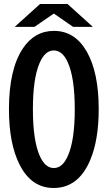

<svg xmlns="http://www.w3.org/2000/svg" viewBox="-20 -899 540 963"><path d="M180.7 -878.9H318.8L445.8 -764.2H346.7L250 -831.1L152.8 -764.2H53.7ZM251 -744.1Q356.4 -744.1 416 -638.7Q475.1 -534.2 475.1 -351.6Q475.1 -198.2 433.1 -97.7Q374 43.9 249 43.9Q137.2 43.9 78.1 -73.7Q24.9 -178.7 24.9 -351.1Q24.9 -549.8 93.8 -654.8Q152.8 -744.1 251 -744.1ZM249.5 -646Q205.6 -646 178.2 -582Q145 -504.4 145 -351.6Q145 -194.8 179.2 -117.7Q206.1 -56.2 250 -56.2Q294.9 -56.2 321.8 -120.6Q355 -198.2 355 -351.1Q355 -509.8 319.3 -587.9Q292.5 -646 249.5 -646Z"/></svg>

Font: BIZ UDGothic
Style: Bold
Weight: 700
Monospace: yes
Designer: TypeBank Co., Ltd.
Foundry: Morisawa Inc.
Version: Version 1.05